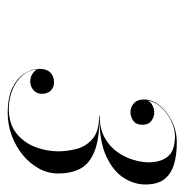

<svg xmlns="http://www.w3.org/2000/svg" viewBox="-9 -943 502 524"><g transform="rotate(90 242.0 -681.0)"><path d="M288.5 -451Q246 -451 219.5 -464Q193 -477 180.5 -497Q168 -517 168 -539Q168 -557.5 178.2 -567.5Q188.5 -577.5 204 -577.5Q218 -577.5 227 -568.8Q236 -560 236 -544Q236 -530 225.8 -521.2Q215.5 -512.5 202 -512.5Q189.5 -512.5 179 -520.2Q168.5 -528 168.5 -539H169.5Q169.5 -511 185.2 -492.2Q201 -473.5 225.8 -463.8Q250.5 -454 276.5 -454Q317 -454 342.8 -474Q368.5 -494 380.8 -525.2Q393 -556.5 393 -589Q393 -611.5 386.8 -637.5Q380.5 -663.5 359.8 -682Q339 -700.5 296 -700.5V-701.5Q361 -701.5 394.8 -687.2Q428.5 -673 441 -647.8Q453.5 -622.5 453.5 -589Q453.5 -561 439.8 -536Q426 -511 402.8 -492Q379.5 -473 349.8 -462Q320 -451 288.5 -451ZM296 -701V-702Q331.5 -702 356 -715.8Q380.5 -729.5 395.2 -750.8Q410 -772 416.5 -794.8Q423 -817.5 423 -835.5Q423 -868.5 407.2 -888Q391.5 -907.5 351.5 -907.5Q330 -907.5 307.2 -896Q284.5 -884.5 269 -865Q253.5 -845.5 253.5 -823H252.5Q252.5 -836.5 263.8 -843.8Q275 -851 286.5 -851Q299.5 -851 310 -843Q320.5 -835 320.5 -819Q320.5 -801 309.2 -793.5Q298 -786 286.5 -786Q272.5 -786 262 -795.2Q251.5 -804.5 251.5 -823Q251.5 -845 267.8 -865.5Q284 -886 310.8 -899.2Q337.5 -912.5 369.5 -912.5Q403 -912.5 428.8 -904.8Q454.5 -897 469 -878.5Q483.5 -860 483.5 -826.5Q483.5 -796.5 465.5 -767.8Q447.5 -739 406.5 -720Q365.5 -701 296 -701Z"/></g></svg>

Font: Bodoni Moda 72pt
Style: Italic
Weight: 400
Italic angle: -13°
Designer: Owen Earl
Foundry: indestructible type
Version: Version 2.005